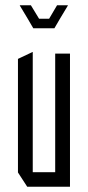

<svg xmlns="http://www.w3.org/2000/svg" viewBox="-20 -707 333 727"><path d="M189 0V-504H245V0H190ZM83 0 48 -54V-55H189V0ZM48 -55V-484L103 -510H104V-55ZM166 -636 196 -687H237V-686L207 -636ZM85 -636 55 -686V-687H97L128 -636ZM106 -600 85 -636H207L186 -600Z"/></svg>

Font: Foldit Thin Light
Style: Regular
Weight: 300
Version: Version 1.003